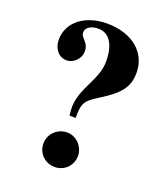

<svg xmlns="http://www.w3.org/2000/svg" viewBox="-131 -779 761 882"><g transform="rotate(20 250.0 -338.0)"><path d="M323 -71C323 -117 285 -156 240 -156C192 -156 154 -118 154 -71C154 -24 191 13 239 13C286 13 323 -24 323 -71ZM253 -232C253 -305 261 -318 324 -357C416 -414 445 -454 445 -523C445 -618 368 -689 241 -689C131 -689 57 -627 57 -544C57 -500 84 -466 123 -466C154 -466 188 -495 188 -533C188 -553 183 -565 166 -584C154 -597 151 -603 151 -613C151 -637 175 -653 212 -653C265 -653 296 -605 296 -523C296 -434 223 -370 220 -277C220 -266 220 -257 223 -232Z"/></g></svg>

Font: XITS Math
Style: Bold
Weight: 700
Designer: MicroPress Inc., with final additions and corrections provided by Coen Hoffman, Elsevier (retired)
Version: Version 1.302